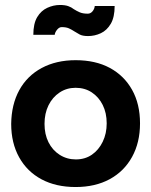

<svg xmlns="http://www.w3.org/2000/svg" viewBox="-20 -740 607 772"><path d="M284 12Q205 12 147 -19Q89 -50 57 -107.5Q25 -165 25 -242Q26 -320 57.5 -377.5Q89 -435 147.5 -466.5Q206 -498 284 -498Q364 -498 421.5 -467Q479 -436 511 -379Q543 -322 543 -244Q543 -167 511 -109Q479 -51 421 -19.5Q363 12 284 12ZM285 -99Q322 -99 349.5 -118Q377 -137 393 -170Q409 -203 409 -244Q409 -286 393 -318Q377 -350 349 -368.5Q321 -387 284 -387Q248 -387 219.5 -368Q191 -349 175 -316.5Q159 -284 159 -242Q159 -200 175 -168Q191 -136 220 -117.5Q249 -99 285 -99ZM361 -716Q360 -704 352 -694.5Q344 -685 333 -685Q313 -685 300.5 -690.5Q288 -696 277 -703Q267 -711 254 -715.5Q241 -720 221 -720Q195 -720 170 -708.5Q145 -697 129.5 -671Q114 -645 114 -600H200Q201 -610 209.5 -620.5Q218 -631 228 -631Q246 -631 257 -626Q268 -621 277 -615Q288 -608 300 -601.5Q312 -595 334 -595Q361 -595 385.5 -606.5Q410 -618 425.5 -644.5Q441 -671 441 -716Z"/></svg>

Font: Catamaran Thin
Style: Bold
Weight: 700
Version: Version 2.000